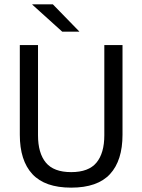

<svg xmlns="http://www.w3.org/2000/svg" viewBox="-20 -845 650 877"><path d="M305.1 12.1Q185.1 12.1 127.8 -49.8Q70.5 -111.7 70.5 -229.7V-639H153.6V-227.3Q153.6 -145.5 189.5 -102.2Q225.4 -58.8 305.1 -58.8Q384.9 -58.8 420.7 -102.2Q456.5 -145.5 456.5 -227.3V-639H539.6V-229.7Q539.6 -111.7 482.5 -49.8Q425.3 12.1 305.1 12.1ZM221.5 -825.1 342.1 -701.3V-700.4H264.2L127.6 -823.7V-825.1Z"/></svg>

Font: Anek Odia Medium
Style: Regular
Weight: 500
Designer: Yesha Goshar & Mahesh Sahu (Odia), Yesha Goshar (Latin)
Foundry: Ek Type
Version: Version 1.003